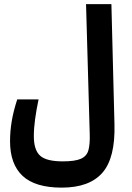

<svg xmlns="http://www.w3.org/2000/svg" viewBox="-20 -713 626 914"><path d="M273.9 180.2Q147.5 180.2 87.6 124.3Q27.8 68.4 27.8 -40.5Q27.8 -88.4 35.9 -136.2Q43.9 -184.1 62 -239.7H163.6Q152.8 -188.5 147 -145.3Q141.1 -102.1 141.1 -64.5Q141.1 1 170.9 28.1Q200.7 55.2 278.8 55.2Q337.4 55.2 365.2 42.7Q393.1 30.3 400.9 2Q408.7 -26.4 407.2 -73.7L389.6 -693.4H510.3L524.9 -122.1Q529.3 39.1 467.3 109.6Q405.3 180.2 273.9 180.2Z"/></svg>

Font: Cascadia Mono NF SemiBold
Style: Regular
Weight: 600
Monospace: yes
Designer: Aaron Bell
Foundry: Saja Typeworks
Version: Version 2404.023; ttfautohint (v1.8.4)